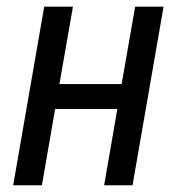

<svg xmlns="http://www.w3.org/2000/svg" viewBox="-20 -548 539 568"><path d="M372.1 0H288.1L327.1 -225.6H143.1L104 0H19L110.8 -528.3H195.8L155.8 -299.3H339.8L379.9 -528.3H463.9Z"/></svg>

Font: MAUL Condensed Italic
Style: Condenced Regular Italic
Weight: 400
Italic angle: -12°
Designer: MAUL
Version: Version 1.0; 2020; ttfautohint (v1.8.3)